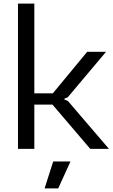

<svg xmlns="http://www.w3.org/2000/svg" viewBox="-20 -828 626 1068"><path d="M276 70H372L304 220H228ZM80 -808H171V-309H274L465 -540H570L357 -287L338 -279V-275L358 -266L586 0H482L272 -246H171V0H80Z"/></svg>

Font: Encode Sans Wide
Style: Regular
Weight: 400
Designer: Pablo Impallari, Andres Torresi
Foundry: Pablo Impallari, Andres Torresi
Version: Version 1.000; ttfautohint (v1.00) -l 8 -r 50 -G 200 -x 14 -